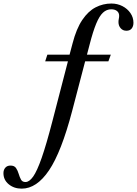

<svg xmlns="http://www.w3.org/2000/svg" viewBox="-199 -842 795 1115"><path d="M-73 253.5Q-117.5 253.5 -148.2 228.2Q-179 203 -179 163.5Q-179 144.5 -168.2 132Q-157.5 119.5 -138 119.5Q-115.5 119.5 -105.8 134Q-96 148.5 -90.5 167.5Q-85 186.5 -77 201Q-69 215.5 -50.5 215Q-29 215 -6.5 183.5Q16 152 43 75Q70 -2 105.5 -139L195.5 -486H63.5L76 -524.5H205L222.5 -590.5Q244.5 -675.5 278.8 -726.2Q313 -777 356 -799.2Q399 -821.5 448 -821.5Q482.5 -821.5 511.8 -806.5Q541 -791.5 558.5 -766Q576 -740.5 576 -710Q576 -689.5 565.8 -676.5Q555.5 -663.5 535 -663.5Q514.5 -663.5 501.8 -678Q489 -692.5 489 -714Q489 -724 491 -733Q493 -742 493 -750Q493 -768 480.5 -778Q468 -788 447 -788Q420 -788 399 -768.5Q378 -749 359.5 -704.2Q341 -659.5 321.5 -583.5L306 -524.5H444.5L430.5 -486H295.5L220 -197.5Q157.5 40.5 85.8 147Q14 253.5 -73 253.5Z"/></svg>

Font: Libre Caslon Condensed Medium Italic
Style: Regular
Weight: 500
Italic angle: -22.583°
Designer: Pablo Impallari, Rodrigo Fuenzalida, Katja Schimmel, Ertekin Erdin
Foundry: Pablo Impallari, Rodrigo Fuenzalida
Version: Version 2.000; ttfautohint (v1.8.4.7-5d5b);gftools[0.9.33]